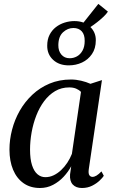

<svg xmlns="http://www.w3.org/2000/svg" viewBox="-20 -953 582 984"><path d="M435 -86Q432 -63.5 438 -55Q444 -46.5 454 -46.5Q463.5 -46.5 474.8 -53.2Q486 -60 500 -74.5L512 -52Q506.5 -43 491 -28Q475.5 -13 452.2 -1.2Q429 10.5 400 10.5Q369.5 10.5 353 -7.2Q336.5 -25 339 -59L345 -101Q330 -73 306.5 -47.5Q283 -22 252.2 -5.8Q221.5 10.5 185 10.5Q135.5 10.5 100.5 -14.2Q65.5 -39 47 -83.2Q28.5 -127.5 28.5 -186.5Q28.5 -237 41.8 -288.2Q55 -339.5 81.2 -385.5Q107.5 -431.5 145.8 -467.5Q184 -503.5 233.8 -524.5Q283.5 -545.5 344 -545.5Q370 -545.5 396.2 -539.2Q422.5 -533 443.5 -523.5L502.5 -542.5ZM395 -482Q385 -492.5 370 -498.8Q355 -505 335 -505Q294.5 -505 262.5 -486Q230.5 -467 206.2 -434.5Q182 -402 166 -360.8Q150 -319.5 142 -274.5Q134 -229.5 134 -186.5Q134 -138 144 -106.8Q154 -75.5 171.8 -60.2Q189.5 -45 212.5 -45Q235 -45 255.2 -54.8Q275.5 -64.5 293.5 -81.5Q311.5 -98.5 325.5 -120Q339.5 -141.5 348.5 -164.5ZM332.5 -618Q282.5 -618 252 -646.5Q221.5 -675 222 -719Q222 -751 234 -774.5Q246 -798 266.2 -813.8Q286.5 -829.5 311.2 -837.2Q336 -845 361 -845Q411 -845 441.2 -816.5Q471.5 -788 471 -746.5Q471 -704.5 451.2 -675.8Q431.5 -647 400.2 -632.5Q369 -618 332.5 -618ZM337 -654.5Q357 -654.5 374.5 -664.2Q392 -674 403 -693.8Q414 -713.5 414 -743Q414.5 -775.5 399 -792.5Q383.5 -809.5 356 -809.5Q327 -809.5 303.2 -787.8Q279.5 -766 279 -722Q278.5 -692 294.5 -673.2Q310.5 -654.5 337 -654.5ZM408.5 -794 387.5 -811.5 484 -933 533 -893.5Q525.5 -881.5 510.8 -867.5Q496 -853.5 478.2 -839.5Q460.5 -825.5 443.2 -814.2Q426 -803 412.5 -796.5Z"/></svg>

Font: Merriweather 72pt
Style: Italic
Weight: 400
Italic angle: -7.8°
Version: Version 2.101